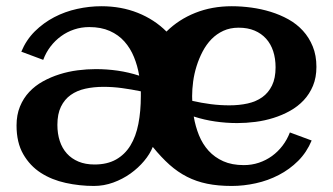

<svg xmlns="http://www.w3.org/2000/svg" viewBox="-20 -598 1091 629"><path d="M441.4 -298.8Q410.6 -305.2 380.4 -309.3Q350.1 -313.5 319.3 -313.5Q287.1 -313.5 259.5 -307.4Q231.9 -301.3 211.7 -286.9Q191.4 -272.5 179.7 -248.5Q168 -224.6 168 -189Q168 -160.2 175.8 -136.2Q183.6 -112.3 199 -95.2Q214.4 -78.1 237.1 -68.6Q259.8 -59.1 289.6 -59.1Q331.1 -59.1 360.1 -75.4Q389.2 -91.8 407.2 -121.3Q425.3 -150.9 433.3 -192.1Q441.4 -233.4 441.4 -283.2ZM609.9 -267.6Q640.1 -260.7 670.4 -256.8Q700.7 -252.9 731.4 -252.9Q763.7 -252.9 791.3 -259Q818.8 -265.1 839.1 -279.5Q859.4 -293.9 871.1 -317.9Q882.8 -341.8 882.8 -377.4Q882.8 -406.2 875 -430.2Q867.2 -454.1 851.8 -471.2Q836.4 -488.3 814 -497.8Q791.5 -507.3 761.7 -507.3Q733.9 -507.3 711.7 -497.1Q689.5 -486.8 672.6 -469.5Q655.8 -452.1 643.8 -429.2Q631.8 -406.2 624 -381.3Q616.2 -356.4 612.8 -331.1Q609.4 -305.7 609.4 -283.2Q609.4 -279.3 609.6 -275.4Q609.9 -271.5 609.9 -267.6ZM1016.6 -378.9Q1016.6 -344.2 1005.4 -317.1Q994.1 -290 974.9 -269.5Q955.6 -249 930.2 -234.9Q904.8 -220.7 876 -211.7Q847.2 -202.6 816.7 -198.7Q786.1 -194.8 757.3 -194.8Q720.7 -194.8 685.1 -200Q649.4 -205.1 614.7 -216.3Q620.1 -184.1 631.8 -155Q643.6 -126 663.3 -104.2Q683.1 -82.5 711.4 -69.8Q739.7 -57.1 778.8 -57.1Q804.7 -57.1 828.1 -64.9Q851.6 -72.8 871.1 -86.9Q890.6 -101.1 905.5 -120.6Q920.4 -140.1 929.7 -164.1L1001 -137.7Q984.9 -99.1 956.8 -71Q928.7 -43 893.3 -24.7Q857.9 -6.3 818.1 2.4Q778.3 11.2 739.3 11.2Q694.3 11.2 658.7 3.9Q623 -3.4 592.8 -18.8Q562.5 -34.2 535.4 -58.3Q508.3 -82.5 480.5 -116.7Q471.2 -93.3 452.1 -70.6Q433.1 -47.9 407.5 -29.5Q381.8 -11.2 351.1 0Q320.3 11.2 287.6 11.2Q240.7 11.2 195.1 1.2Q149.4 -8.8 113.8 -31.7Q78.1 -54.7 56.2 -92.8Q34.2 -130.9 34.2 -187Q34.2 -221.7 45.4 -249Q56.6 -276.4 75.9 -296.9Q95.2 -317.4 120.8 -331.5Q146.5 -345.7 175.3 -354.7Q204.1 -363.8 234.6 -367.7Q265.1 -371.6 293.9 -371.6Q330.1 -371.6 365.7 -366.5Q401.4 -361.3 436 -350.1Q430.7 -382.3 418.9 -411.1Q407.2 -439.9 387.7 -461.9Q368.2 -483.9 339.6 -496.6Q311 -509.3 272.5 -509.3Q246.6 -509.3 223.1 -501.5Q199.7 -493.7 180.2 -479.5Q160.6 -465.3 145.5 -445.6Q130.4 -425.8 121.6 -401.9L49.8 -428.7Q65.9 -467.3 94.2 -495.4Q122.6 -523.4 157.7 -541.7Q192.9 -560.1 232.7 -568.8Q272.5 -577.6 312 -577.6Q377 -577.6 431.4 -555.9Q485.8 -534.2 525.4 -494.6Q565.4 -534.2 619.9 -555.9Q674.3 -577.6 739.3 -577.6Q770.5 -577.6 803.2 -573.2Q835.9 -568.8 866.7 -559.3Q897.5 -549.8 924.8 -534.7Q952.1 -519.5 972.4 -497.3Q992.7 -475.1 1004.6 -445.8Q1016.6 -416.5 1016.6 -378.9Z"/></svg>

Font: Aclonica
Style: Regular
Weight: 400
Designer: Astigmatic (AOETI)
Foundry: Astigmatic (AOETI)
Version: Version 1.000